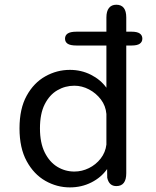

<svg xmlns="http://www.w3.org/2000/svg" viewBox="-20 -782 659 812"><path d="M255 -618.5Q255 -632.5 266.2 -640.2Q277.5 -648 304 -648H536Q560.5 -648 571.2 -640.2Q582 -632.5 582 -618.5Q582 -605 571.2 -597.2Q560.5 -589.5 536 -589.5H304Q277.5 -589.5 266.2 -597Q255 -604.5 255 -618.5ZM472 5Q441 5 433.5 -30.5L433 -67Q408 -31.5 366.5 -10.5Q325 10.5 275.5 10.5Q220.5 10.5 171.8 -17.2Q123 -45 92.8 -100.5Q62.5 -156 62.5 -239Q62.5 -322.5 92.8 -377.2Q123 -432 171.8 -459.2Q220.5 -486.5 275.5 -486.5Q323.5 -486.5 364.2 -466Q405 -445.5 430 -411V-708Q430 -734.5 440.8 -748.2Q451.5 -762 472 -762Q514 -762 514 -708V-49.5Q514 5 472 5ZM430 -170.5V-300Q427 -334.5 406.8 -361.2Q386.5 -388 356.5 -403.8Q326.5 -419.5 294.5 -419.5Q255.5 -419.5 222.5 -400.2Q189.5 -381 169.2 -341.2Q149 -301.5 149 -239Q149 -178 169.2 -137.2Q189.5 -96.5 222.5 -76.5Q255.5 -56.5 294.5 -56.5Q326.5 -56.5 356 -71Q385.5 -85.5 405.8 -111.5Q426 -137.5 430 -170.5Z"/></svg>

Font: Sono ExtraLight Monospace
Style: Regular
Weight: 400
Version: Version 2.112